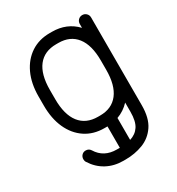

<svg xmlns="http://www.w3.org/2000/svg" viewBox="-169 -620 837 910"><g transform="rotate(-30 250.0 -165.5)"><path d="M84 100Q79 93 79 83Q79 70 87.5 61Q96 52 109 52Q126 52 135 66Q169 122 240 122H252H256V5H252H240Q180 5 136 -24.5Q92 -54 68 -107Q44 -160 44 -231V-281Q44 -352 68.5 -404.5Q93 -457 137 -486Q181 -515 240 -515H252Q333 -515 385 -460V-481Q385 -494 394 -503Q403 -512 416 -512Q429 -512 438 -503Q447 -494 447 -481V-1Q447 69 419.5 109.5Q392 150 347.5 167Q303 184 252 184H240Q190 184 150 162.5Q110 141 84 100ZM106 -281V-231Q106 -146 140.5 -101.5Q175 -57 240 -57H252Q316 -57 350.5 -101.5Q385 -146 385 -231V-281Q385 -366 350.5 -410Q316 -454 252 -454H240Q175 -454 140.5 -410Q106 -366 106 -281ZM385 -1V-51Q356 -20 317 -6V114Q350 104 367.5 77.5Q385 51 385 -1Z"/></g></svg>

Font: Libertine Sup Medium
Style: Regular
Weight: 500
Designer: Bastien Sozeau
Foundry: NBR — Bastien Sozeau
Version: Version 2.003; ttfautohint (v1.8.4.7-5d5b);gftools[0.9.33]